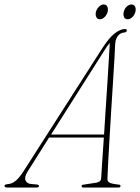

<svg xmlns="http://www.w3.org/2000/svg" viewBox="-64 -837 626 857"><path d="M59.5 -71.5Q43.5 -46 50 -31.5Q56.5 -17 76 -15.5L100 -13.5Q110.5 -12.5 110 -6.5Q110 0 99 0H-30.5Q-44 0 -44 -7.5Q-44 -14 -30 -15Q-12 -16 4.5 -28.8Q21 -41.5 41 -72.5L390.5 -618.5Q422.5 -668.5 448 -688Q473.5 -707.5 493.5 -707.5Q502 -707.5 502 -701Q502 -693 491 -692Q474.5 -691 463.2 -678Q452 -665 450 -640Q449.5 -620.5 446.8 -574.8Q444 -529 440.2 -468Q436.5 -407 432.2 -340.8Q428 -274.5 424.5 -213Q421 -151.5 418.5 -105Q416 -58.5 415.5 -38Q415 -27.5 424.5 -22Q434 -16.5 466 -13Q474 -12.5 474 -7Q473.5 0 465 0H307.5Q300 0 300.5 -6.5Q300.5 -11.5 306.5 -12.5L365.5 -21.5Q386 -25 387.5 -40.5Q388.5 -61.5 392 -110.8Q395.5 -160 399.5 -223H155ZM399.5 -608 164 -236.5H400.5Q404 -293.5 408 -354.8Q412 -416 415.8 -473.2Q419.5 -530.5 422 -575.5Q424.5 -620.5 426 -645.5Q420 -638.5 413 -628.8Q406 -619 399.5 -608ZM382 -751Q370.5 -751 365.8 -761Q361 -771 364.5 -784.5Q368 -797.5 377.8 -807.2Q387.5 -817 399 -817Q410.5 -817 415 -807.2Q419.5 -797.5 416.5 -784.5Q413 -771 403 -761Q393 -751 382 -751ZM506 -751Q494 -751 489.5 -761Q485 -771 488.5 -784.5Q491.5 -797.5 501.5 -807.2Q511.5 -817 523 -817Q534.5 -817 539 -807.2Q543.5 -797.5 540.5 -784.5Q537 -771 527 -761Q517 -751 506 -751Z"/></svg>

Font: Fraunces 144pt S050 Thin
Style: Italic
Weight: 100
Italic angle: -16°
Version: Version 1.000; ttfautohint (v1.8.3)